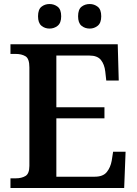

<svg xmlns="http://www.w3.org/2000/svg" viewBox="-20 -934 680 954"><path d="M32 0V-48H59Q87 -48 106.5 -59.5Q126 -71 126 -110V-599Q126 -643 106.5 -654.5Q87 -666 59 -666H32V-714H565L570 -534H508L503 -579Q499 -614 481.5 -636Q464 -658 424 -658H260V-401H499V-346H260V-56H451Q492 -56 510.5 -79Q529 -102 535 -135L542 -180H604L597 0ZM426 -792Q402 -792 385 -806Q368 -820 368 -853Q368 -887 385 -900.5Q402 -914 426 -914Q448 -914 465.5 -900.5Q483 -887 483 -853Q483 -820 465.5 -806Q448 -792 426 -792ZM226 -792Q203 -792 186 -806Q169 -820 169 -853Q169 -887 186 -900.5Q203 -914 226 -914Q249 -914 266.5 -900.5Q284 -887 284 -853Q284 -820 266.5 -806Q249 -792 226 -792Z"/></svg>

Font: Noto Serif Hentaigana SemiBold
Style: Regular
Weight: 600
Designer: Kazuhiro Yamada
Foundry: nipponia
Version: Version 1.000; ttfautohint (v1.8.4.7-5d5b)